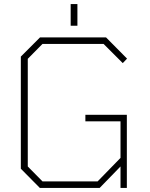

<svg xmlns="http://www.w3.org/2000/svg" viewBox="-20 -920 736 940"><path d="M326 -794V-900H359V-794ZM175 0 82 -94V-643L176 -737H499L602 -633L581 -611L487 -705H188L116 -632V-105L188 -32H458L570 -147V-326H398V-358H601V0H570V-105L468 0Z"/></svg>

Font: Tomorrow ExtraLight
Style: Regular
Weight: 275
Designer: Tony de Marco, Monica Rizzolli
Foundry: Just in Type
Version: Version 2.002